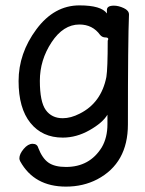

<svg xmlns="http://www.w3.org/2000/svg" viewBox="-20 -512 540 713"><path d="M213 -73Q243 -73 276 -90Q356 -130 375 -226Q380 -257 380 -361Q382 -365 382 -367Q382 -373 371 -373Q360 -373 352 -382Q324 -421 275 -421Q215 -421 171.5 -355Q128 -289 128 -212Q128 -134 150 -103.5Q172 -73 213 -73ZM377 -462V-475Q377 -491 403 -491Q420 -491 439.5 -482Q459 -473 459 -458Q455 -364 455 -50Q455 94 341 154Q289 181 225 181Q107 181 55 87Q52 81 52 76Q52 60 68 41Q84 22 101 22Q118 22 122 37Q137 76 160 92Q183 108 225 108Q313 108 358 35Q379 -1 379 -51V-86Q361 -56 312.5 -28.5Q264 -1 213 -1Q137 -1 93 -55.5Q49 -110 49 -211Q49 -314 115 -403Q181 -492 275 -492Q356 -492 377 -462Z"/></svg>

Font: LXGW WenKai Mono
Style: Bold
Weight: 700
Designer: Fontworks Inc.
Version: Version 1.250;January 17, 2023